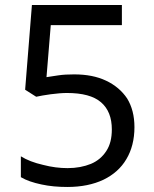

<svg xmlns="http://www.w3.org/2000/svg" viewBox="-20 -734 612 764"><path d="M275 -438C324 -438 366 -430 402 -413C438 -396 466 -372 486 -342C505 -311 515 -273 515 -228C515 -179 504 -136 483 -101C462 -65 431 -38 392 -19C352 0 304 10 248 10C211 10 177 7 145 0C112 -7 85 -16 63 -29V-112C87 -97 116 -86 151 -78C185 -69 218 -65 249 -65C284 -65 315 -71 342 -82C368 -93 388 -110 403 -133C418 -156 425 -184 425 -219C425 -266 411 -302 382 -327C353 -352 308 -364 246 -364C227 -364 206 -362 182 -359C158 -356 139 -352 124 -349L80 -377L107 -714H465V-634H182L165 -427C176 -429 192 -431 211 -434C230 -437 252 -438 275 -438Z"/></svg>

Font: NameLogos Sans
Style: Regular
Weight: 500
Version: Version 0.1